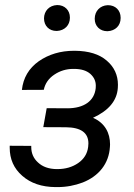

<svg xmlns="http://www.w3.org/2000/svg" viewBox="-20 -742 538 771"><path d="M156.7 -668.5C156.7 -637.7 177.7 -617.7 207 -617.7C207.5 -617.7 208 -617.7 208.5 -617.7C239.3 -619.1 260.7 -640.6 260.7 -670.4C260.7 -670.9 260.7 -671.4 260.7 -671.9C260.7 -701.2 239.3 -721.7 210.4 -721.7C210 -721.7 209.5 -721.7 209 -721.7C177.7 -720.2 157.2 -698.2 156.7 -668.5ZM360.4 -667.5C360.4 -667 360.4 -666.5 360.4 -666C360.4 -636.7 381.8 -616.7 410.6 -616.7C411.1 -616.7 411.6 -616.7 412.1 -616.7C442.9 -618.2 464.4 -638.7 464.4 -669.4C464.4 -669.9 464.4 -670.4 464.4 -670.9C464.4 -700.7 443.4 -721.2 413.6 -721.2C413.1 -721.2 412.6 -721.2 412.1 -721.2C381.3 -719.7 360.8 -697.3 360.4 -667.5ZM167.5 -307.6 153.8 -231.4 244.1 -231C304.7 -230.5 335 -209 335 -166C335 -161.1 334.5 -156.7 334 -151.9C330.6 -124.5 316.9 -103 293.5 -86.9C270 -70.8 242.2 -63 210.4 -63C209 -63 208 -63 206.5 -63C175.8 -63.5 150.9 -72.3 132.8 -89.4C114.3 -106 105.5 -127 105.5 -151.4C105.5 -152.8 105.5 -154.3 105.5 -156.2L19 -156.7C19 -154.3 19 -151.4 19 -148.9C19 -103 35.6 -65.4 69.3 -36.1C103 -6.3 147.5 8.8 202.6 9.3C205.6 9.3 208 9.3 210.9 9.3C246.6 9.3 280.3 2.9 312.5 -9.3C376.5 -34.7 417.5 -84.5 421.4 -152.3C421.4 -155.8 421.9 -159.2 421.9 -162.1C421.9 -207 402.3 -247.6 353.5 -269C416.5 -297.9 449.7 -337.9 453.1 -388.7C453.6 -393.1 453.6 -397 453.6 -401.4C453.6 -440.4 438.5 -473.1 408.7 -498.5C378.9 -524.4 336.4 -537.6 281.2 -538.1C279.8 -538.1 278.8 -538.1 277.3 -538.1C223.1 -538.1 175.8 -523.9 135.7 -496.1C95.7 -467.8 73.2 -429.2 67.9 -380.9L155.8 -381.3C161.1 -406.7 175.3 -427.2 198.2 -442.4C220.7 -457.5 246.1 -465.3 273.9 -465.3C274.9 -465.3 276.4 -465.3 277.3 -465.3C306.2 -465.3 327.6 -458.5 342.8 -445.3C357.4 -432.1 364.7 -416.5 364.7 -397.9C364.7 -394.5 364.7 -391.1 364.3 -387.7C358.9 -336.4 316.9 -307.1 250.5 -307.1Z"/></svg>

Font: Roboto
Style: Italic
Weight: 400
Italic angle: -12°
Designer: Google
Version: Version 2.137; 2017